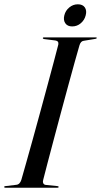

<svg xmlns="http://www.w3.org/2000/svg" viewBox="-28 -874 471 894"><path d="M173 -36Q170.5 -27.5 173.5 -20.8Q176.5 -14 185 -13L239 -7.5Q245 -7 245 -3.5Q245 0 240 0H-3Q-8.5 0 -8.5 -3Q-8.5 -7.5 -2 -7.5L48 -13.5Q64.5 -15 71.5 -37Q80 -66.5 94 -116.2Q108 -166 125 -227Q142 -288 159.5 -352.8Q177 -417.5 193.5 -478.2Q210 -539 223 -588.2Q236 -637.5 243.5 -666.5Q246.5 -683 230 -685.5L178 -692Q171.5 -693 171.5 -696.5Q171.5 -700 176.5 -700H418.5Q422.5 -700 422.5 -697.5Q422.5 -694 416 -693L361.5 -684Q348 -682.5 342 -663Q333.5 -634 319.8 -584.8Q306 -535.5 289.5 -474.5Q273 -413.5 255.5 -348.8Q238 -284 222 -223.2Q206 -162.5 193 -113.5Q180 -64.5 173 -36ZM308 -751Q286 -751 276 -765.8Q266 -780.5 271.5 -802.5Q277 -825 294.8 -839.5Q312.5 -854 334.5 -854Q357 -854 367 -839.5Q377 -825 371 -802.5Q365.5 -780.5 348.2 -765.8Q331 -751 308 -751Z"/></svg>

Font: Fraunces 144pt S000
Style: Italic
Weight: 400
Italic angle: -16°
Version: Version 1.000; ttfautohint (v1.8.3)